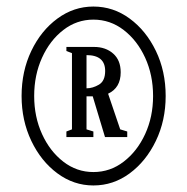

<svg xmlns="http://www.w3.org/2000/svg" viewBox="-20 -792 572 587"><path d="M265.5 -225Q205.5 -225 155.5 -262Q105.5 -299 75.8 -361.2Q46 -423.5 46 -498.5Q46 -574.5 75.8 -636.5Q105.5 -698.5 155.5 -735.2Q205.5 -772 265.5 -772Q326.5 -772 376.5 -735.2Q426.5 -698.5 456.5 -636.5Q486.5 -574.5 486.5 -498.5Q486.5 -423.5 456.5 -361.2Q426.5 -299 376.5 -262Q326.5 -225 265.5 -225ZM265.5 -266Q317 -266 358.2 -297.8Q399.5 -329.5 423.8 -382.2Q448 -435 448 -498.5Q448 -562.5 423.8 -615.5Q399.5 -668.5 358.2 -700.2Q317 -732 265.5 -732Q214.5 -732 173.5 -700.2Q132.5 -668.5 108.5 -615.5Q84.5 -562.5 84.5 -498.5Q84.5 -435 108.5 -382.2Q132.5 -329.5 173.5 -297.8Q214.5 -266 265.5 -266ZM183 -373V-390L200 -396.5V-629.5L183 -636V-648.5H267.5Q303 -648.5 326 -628.2Q349 -608 349 -571Q349 -523.5 310.5 -505.5L347.5 -396.5L369 -390V-373H301L263.5 -497.5H244.5V-396.5L265.5 -390V-373ZM244.5 -522Q263.5 -522 282.5 -533.2Q301.5 -544.5 301.5 -575Q301.5 -623.5 244.5 -623.5Z"/></svg>

Font: Libre Caslon Condensed
Style: Bold
Weight: 700
Designer: Pablo Impallari, Rodrigo Fuenzalida, Katja Schimmel, Ertekin Erdin
Foundry: Pablo Impallari, Rodrigo Fuenzalida
Version: Version 2.000; ttfautohint (v1.8.4.7-5d5b);gftools[0.9.33]